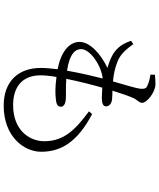

<svg xmlns="http://www.w3.org/2000/svg" viewBox="69 -887 862 1040"><g transform="rotate(90 500.0 -367.0)"><path d="M246 -376C246 -425 339 -487 405 -492C392 -441 375 -369 363 -299C265 -314 246 -347 246 -376ZM583 -418C677 -348 745 -286 745 -176C745 -96 686 -7 549 -7C455 -7 388 -53 388 -156C388 -179 391 -208 397 -242C447 -235 488 -235 512 -238C549 -241 558 -250 558 -265C558 -281 543 -290 522 -292C501 -295 459 -291 407 -295C421 -365 440 -439 455 -490C480 -489 507 -487 520 -488C544 -489 556 -497 556 -510C556 -526 544 -540 518 -543C503 -544 488 -545 471 -545C488 -598 499 -631 511 -658C523 -683 537 -689 537 -706C537 -732 479 -778 436 -778C419 -778 401 -777 385 -775L384 -751C399 -749 422 -744 438 -737C457 -730 462 -724 461 -699C458 -671 439 -611 421 -548C385 -551 348 -558 310 -574C270 -591 246 -621 219 -658L201 -646C216 -602 235 -573 272 -549C300 -533 321 -526 348 -518C270 -481 207 -422 207 -367C207 -310 262 -266 355 -248C351 -215 348 -183 348 -157C348 -35 421 44 552 44C719 44 802 -65 802 -159C802 -266 750 -355 598 -435Z"/></g></svg>

Font: Noto Serif CJK JP Light
Style: Regular
Weight: 300
Designer: Ryoko NISHIZUKA 西塚涼子 (kana & ideographs); Frank Grießhammer (Latin, Greek & Cyrillic); Wenlong ZHANG 张文龙 (bopomofo); San
Foundry: Adobe Systems Incorporated
Version: Version 1.001;PS 1.001;hotconv 16.6.54;makeotf.lib2.5.65590